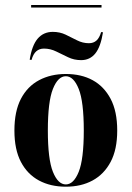

<svg xmlns="http://www.w3.org/2000/svg" viewBox="-20 -718 514 750"><path d="M96 -484.7Q104.8 -541.1 127.4 -567.3Q150 -593.5 186.3 -593.5Q213.7 -593.5 236.3 -582.7Q258.9 -571.8 281 -560.5Q303.2 -549.2 327.4 -549.2Q345.2 -549.2 356.9 -559.7Q368.5 -570.2 375 -592.7L382.3 -591.9Q373.4 -535.5 352.4 -509.3Q331.5 -483.1 296.8 -483.1Q269.4 -483.1 246 -494.4Q222.6 -505.6 199.6 -516.9Q176.6 -528.2 151.6 -528.2Q133.9 -528.2 121.8 -517.7Q109.7 -507.3 103.2 -483.9ZM237.1 11.3Q177.4 11.3 132.3 -12.9Q87.1 -37.1 61.7 -85.5Q36.3 -133.9 36.3 -208.1Q36.3 -283.1 61.7 -331.9Q87.1 -380.6 132.7 -404.8Q178.2 -429 237.1 -429Q297.6 -429 341.9 -404.8Q386.3 -380.6 412.1 -331.9Q437.9 -283.1 437.9 -208.1Q437.9 -133.9 412.1 -85.5Q386.3 -37.1 341.5 -12.9Q296.8 11.3 237.1 11.3ZM237.1 2.4Q267.7 2.4 287.5 -46.8Q307.3 -96 307.3 -208.1Q307.3 -321 287.5 -370.6Q267.7 -420.2 237.1 -420.2Q206.5 -420.2 186.7 -370.6Q166.9 -321 166.9 -208.1Q166.9 -96 186.7 -46.8Q206.5 2.4 237.1 2.4ZM101.6 -688.7V-698.4H376.6V-688.7Z"/></svg>

Font: Playfair 144pt SemiCondensed ExtraBold
Style: Regular
Weight: 800
Width: 4
Designer: Claus Eggers Sørensen
Foundry: Claus Eggers Sørensen
Version: Version 2.203